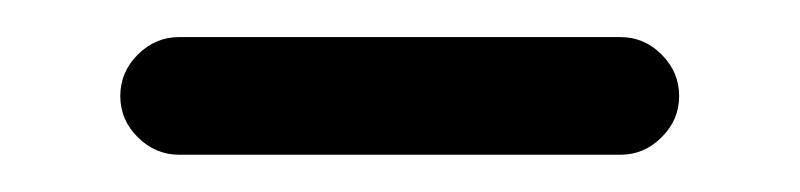

<svg xmlns="http://www.w3.org/2000/svg" viewBox="-20 -258 425 102"><path d="M309.6 -175.8H75.2Q62.5 -175.8 53.2 -185.1Q43.9 -194.3 43.9 -207Q43.9 -219.7 53.2 -229Q62.5 -238.3 75.2 -238.3H309.6Q322.3 -238.3 331.5 -229Q340.8 -219.7 340.8 -207Q340.8 -194.3 331.5 -185.1Q322.3 -175.8 309.6 -175.8Z"/></svg>

Font: Fandogh
Style: Regular
Weight: 400
Designer: Amin Abedi
Version: Version 1.00